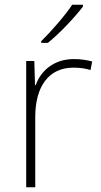

<svg xmlns="http://www.w3.org/2000/svg" viewBox="-20 -786 423 806"><path d="M328 -758V-766H283C255 -723 194 -653 153 -613V-606H181C233 -648 295 -715 328 -758ZM290 -538C207 -538 152 -490 130 -429H127L124 -530H90V0H128V-295C128 -421 183 -502 288 -502C316 -502 337 -499 360 -492L367 -528C344 -534 319 -538 290 -538Z"/></svg>

Font: Noto Sans Gurmukhi ExtraLight
Style: Regular
Weight: 200
Designer: Jelle Bosma - Monotype Design Team
Foundry: Monotype Imaging Inc.
Version: Version 2.004